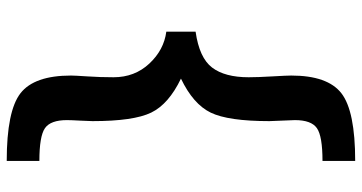

<svg xmlns="http://www.w3.org/2000/svg" viewBox="-264 -536 1040 551"><g transform="rotate(90 255.5 -260.0)"><path d="M441.4 240.2Q297.9 240.2 247.1 200.7Q196.3 161.1 196.3 55.7Q196.3 45.9 198.7 9.3Q201.2 -27.3 201.2 -66.4Q201.2 -127 162.1 -168.9Q123 -210.9 70.3 -217.8V-301.8Q145.5 -312.5 173.3 -349.1Q201.2 -385.7 201.2 -454.1Q201.2 -480.5 198.7 -522.5Q196.3 -564.5 196.3 -576.2Q196.3 -680.7 247.1 -720.2Q297.9 -759.8 441.4 -759.8V-666Q370.1 -666 347.2 -649.9Q324.2 -633.8 324.2 -586.9Q324.2 -576.2 325.7 -548.8Q327.1 -521.5 327.1 -513.7Q327.1 -395.5 302.7 -345.2Q278.3 -294.9 205.1 -259.8Q278.3 -224.6 302.7 -174.3Q327.1 -124 327.1 -5.9Q327.1 2 325.7 28.8Q324.2 55.7 324.2 67.4Q324.2 114.3 347.2 130.4Q370.1 146.5 441.4 146.5Z"/></g></svg>

Font: FreeUniversal
Style: Bold
Weight: 700
Version: Version 1.001 March 22, 2017